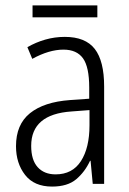

<svg xmlns="http://www.w3.org/2000/svg" viewBox="-20 -678 475 708"><path d="M219 -542Q295 -542 329.5 -497.5Q364 -453 364 -359V0H322L314 -85H312Q293 -44 261 -17Q229 10 172 10Q106 10 72.5 -33Q39 -76 39 -139Q39 -219 90.5 -260.5Q142 -302 238 -309L309 -314V-355Q309 -431 286 -463Q263 -495 214 -495Q161 -495 99 -461L81 -504Q112 -522 147 -532Q182 -542 219 -542ZM244 -267Q95 -257 95 -140Q95 -88 119 -61.5Q143 -35 185 -35Q247 -35 278.5 -84Q310 -133 310 -216V-272ZM339 -658V-614H100V-658Z"/></svg>

Font: Noto Sans Ethiopic Condensed Light
Style: Regular
Weight: 300
Width: 3
Designer: Monotype Design Team
Foundry: Monotype Imaging Inc.
Version: Version 2.102; ttfautohint (v1.8.4.7-5d5b)